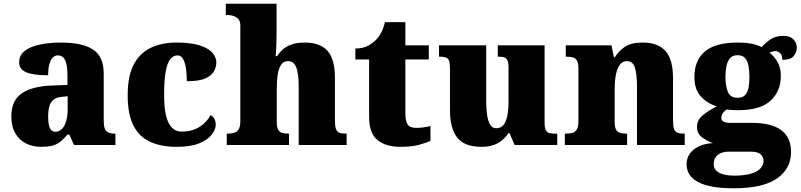

<svg xmlns="http://www.w3.org/2000/svg" viewBox="-20 -780 4307 1033"><path d="M199 10Q156 10 120 -8Q84 -26 62.5 -62.5Q41 -99 41 -155Q41 -238 96 -277Q151 -316 262 -320L343 -323V-375Q343 -412 337.5 -435.5Q332 -459 320.5 -470.5Q309 -482 291 -482Q275 -482 263.5 -470Q252 -458 245.5 -434.5Q239 -411 239 -375Q160 -375 121.5 -391Q83 -407 83 -445Q83 -483 113.5 -506.5Q144 -530 195.5 -540.5Q247 -551 308 -551Q423 -551 480.5 -513.5Q538 -476 538 -383V-131Q538 -104 543.5 -89Q549 -74 562 -67.5Q575 -61 597 -61H601V0H378L353 -56H343Q321 -30 301.5 -15.5Q282 -1 258.5 4.5Q235 10 199 10ZM278 -71Q298 -71 313 -86Q328 -101 336 -128Q344 -155 344 -191V-262L313 -259Q285 -257 269 -244.5Q253 -232 246 -209Q239 -186 239 -152Q239 -126 243 -107.5Q247 -89 256 -80Q265 -71 278 -71Z M930 10Q851 10 792 -15Q733 -40 700 -100.5Q667 -161 667 -267Q667 -376 702 -437.5Q737 -499 796 -525Q855 -551 928 -551Q1010 -551 1057 -535Q1104 -519 1124 -494.5Q1144 -470 1144 -444Q1144 -424 1133 -400Q1122 -376 1088 -359.5Q1054 -343 985 -343Q985 -380 980.5 -411.5Q976 -443 965 -462.5Q954 -482 935 -482Q913 -482 897 -463Q881 -444 872 -397.5Q863 -351 863 -268Q863 -203 873 -159.5Q883 -116 904 -94Q925 -72 958 -72Q1014 -72 1054.5 -98Q1095 -124 1112 -161Q1128 -153 1134.5 -138.5Q1141 -124 1141 -110Q1141 -84 1119.5 -56Q1098 -28 1052 -9Q1006 10 930 10Z M1200 0V-61H1204Q1224 -61 1239.5 -65.5Q1255 -70 1264 -84.5Q1273 -99 1273 -128V-643Q1273 -668 1260.5 -679.5Q1248 -691 1233 -695Q1218 -699 1210 -699H1195V-760H1468V-622Q1468 -595 1467.5 -568.5Q1467 -542 1466 -519Q1465 -496 1463 -478H1471Q1483 -497 1501 -513.5Q1519 -530 1548 -540.5Q1577 -551 1620 -551Q1703 -551 1742.5 -506Q1782 -461 1782 -360V-131Q1782 -101 1787.5 -86Q1793 -71 1806 -66Q1819 -61 1841 -61H1845V0H1587V-317Q1587 -381 1574.5 -416Q1562 -451 1530 -451Q1503 -451 1490 -428Q1477 -405 1473 -370.5Q1469 -336 1469 -301V-125Q1469 -98 1475.5 -84.5Q1482 -71 1495.5 -66Q1509 -61 1531 -61H1535V0Z M2134 10Q2057 10 2011.5 -26Q1966 -62 1966 -150V-460H1892V-519Q1935 -519 1963 -535.5Q1991 -552 2005 -568Q2019 -582 2031.5 -606Q2044 -630 2051 -661H2161V-536H2287V-460H2161V-170Q2161 -130 2172.5 -111Q2184 -92 2220 -92Q2240 -92 2260 -95Q2280 -98 2296 -102V-22Q2278 -13 2237 -1.5Q2196 10 2134 10Z M2571 10Q2479 10 2440 -39.5Q2401 -89 2401 -189V-402Q2401 -431 2398 -446.5Q2395 -462 2383.5 -468.5Q2372 -475 2346 -475H2342V-536H2596V-234Q2596 -192 2601 -159.5Q2606 -127 2617.5 -108.5Q2629 -90 2650 -90Q2674 -90 2688.5 -107.5Q2703 -125 2709.5 -157.5Q2716 -190 2716 -235V-417Q2716 -444 2709.5 -456.5Q2703 -469 2691 -472Q2679 -475 2662 -475H2658V-536H2910V-121Q2910 -93 2916.5 -80Q2923 -67 2936 -64Q2949 -61 2966 -61H2978V0H2749L2721 -64H2716Q2694 -30 2659 -10Q2624 10 2571 10Z M3019 0V-61H3023Q3046 -61 3061 -65.5Q3076 -70 3084 -84.5Q3092 -99 3092 -128V-412Q3092 -439 3085 -452.5Q3078 -466 3064 -470.5Q3050 -475 3028 -475H3024V-536H3270L3283 -472H3288Q3307 -503 3340 -527Q3373 -551 3439 -551Q3519 -551 3560 -506Q3601 -461 3601 -360V-131Q3601 -101 3606.5 -86Q3612 -71 3625 -66Q3638 -61 3660 -61H3664V0H3407V-317Q3407 -381 3396 -416Q3385 -451 3353 -451Q3328 -451 3313.5 -430Q3299 -409 3293 -375Q3287 -341 3287 -301V-125Q3287 -98 3293.5 -84.5Q3300 -71 3314 -66Q3328 -61 3350 -61H3354V0Z M3927 233Q3800 233 3737 200Q3674 167 3674 103Q3674 71 3691.5 46.5Q3709 22 3741 7Q3773 -8 3816 -10Q3785 -21 3757.5 -41Q3730 -61 3730 -98Q3730 -133 3759.5 -158.5Q3789 -184 3837 -208Q3787 -222 3751.5 -260Q3716 -298 3716 -366Q3716 -455 3772.5 -503Q3829 -551 3950 -551Q3990 -551 4020 -545.5Q4050 -540 4078 -527Q4103 -554 4129 -570.5Q4155 -587 4195 -587Q4230 -587 4248.5 -568.5Q4267 -550 4267 -524Q4267 -498 4250 -478Q4233 -458 4189 -458Q4189 -485 4176 -495Q4163 -505 4153 -505Q4142 -505 4134 -502Q4126 -499 4120 -497Q4146 -477 4163.5 -446Q4181 -415 4181 -371Q4181 -289 4125.5 -238Q4070 -187 3950 -187Q3940 -187 3920 -188Q3900 -189 3892 -191Q3882 -188 3871.5 -174.5Q3861 -161 3861 -146Q3861 -131 3874 -125Q3887 -119 3904 -119H4024Q4131 -119 4183.5 -79.5Q4236 -40 4236 37Q4236 128 4160 180.5Q4084 233 3927 233ZM3930 165Q3979 165 4014.5 156Q4050 147 4069 128.5Q4088 110 4088 84Q4088 65 4072.5 50.5Q4057 36 4023 36H3894Q3880 36 3862.5 42Q3845 48 3832.5 63Q3820 78 3820 104Q3820 126 3835 139.5Q3850 153 3875.5 159Q3901 165 3930 165ZM3948 -254Q3976 -254 3989.5 -269Q4003 -284 4007.5 -309.5Q4012 -335 4012 -365Q4012 -396 4007.5 -423Q4003 -450 3989.5 -466.5Q3976 -483 3948 -483Q3921 -483 3907 -466Q3893 -449 3888 -422Q3883 -395 3883 -364Q3883 -320 3895.5 -287Q3908 -254 3948 -254Z"/></svg>

Font: Noto Rashi Hebrew Black
Style: Regular
Weight: 900
Version: Version 1.006